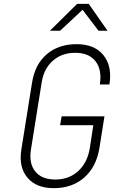

<svg xmlns="http://www.w3.org/2000/svg" viewBox="-20 -970 640 1000"><path d="M260 10Q169 10 123 -44.5Q77 -99 91 -190L147 -540Q162 -635 223.5 -687.5Q285 -740 379 -740Q472 -740 518.5 -683Q565 -626 550 -530H500Q512 -607 477.5 -651Q443 -695 372 -695Q302 -695 255 -653.5Q208 -612 197 -540L141 -190Q130 -118 164 -76.5Q198 -35 268 -35Q340 -35 388 -79.5Q436 -124 448 -200L466 -318H293L301 -364H524L498 -200Q482 -101 419 -45.5Q356 10 260 10ZM240 -810 382 -950H442L540 -810H493L410 -919L293 -810Z"/></svg>

Font: JetBrains Mono Thin
Style: Italic
Weight: 100
Italic angle: -9°
Monospace: yes
Designer: Philipp Nurullin, Konstantin Bulenkov
Foundry: JetBrains
Version: Version 2.305; ttfautohint (v1.8.4.7-5d5b)